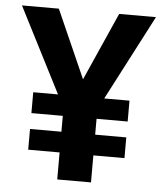

<svg xmlns="http://www.w3.org/2000/svg" viewBox="-52 -760 684 805"><g transform="rotate(5 290.5 -357.0)"><path d="M289.9 -427.8 417 -714H571.9L385.5 -355.5H491.8V-267.7H360.9V-200.9H491.8V-113.7H360.9V0H218.8V-113.7H86.7V-200.9H218.8V-267.7H86.7V-355.5H191L7.9 -714H163.1Z"/></g></svg>

Font: Noto Sans Khmer UI
Style: Regular
Weight: 400
Designer: Danh Hong and the Monotype Design Team
Foundry: Monotype Imaging Inc.
Version: Version 2.002